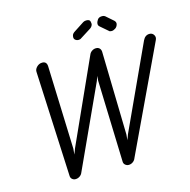

<svg xmlns="http://www.w3.org/2000/svg" viewBox="-126 -1026 1138 1150"><g transform="rotate(-15 443.0 -451.0)"><path d="M672 -856Q682 -846 680 -834Q676 -817 663.5 -809Q651 -801 641 -801Q634 -801 628 -803L578 -846Q566 -855 570 -871Q571 -877 579 -889.5Q587 -902 608 -902Q618 -902 625 -897ZM427 -856Q411 -846 409 -834Q405 -817 414 -809Q423 -801 434 -801Q441 -801 447 -803L515 -846Q531 -855 535 -871Q536 -877 533 -889.5Q530 -902 509 -902Q499 -902 490 -897ZM142 -679Q140 -696 154.5 -711Q169 -726 189 -726Q216 -726 218 -697L236 -180L233 -144L247 -181L480 -697Q485 -710 497 -718Q509 -726 522 -726Q536 -726 544 -718Q552 -710 553 -697L565 -180L562 -145L575 -180L813 -697Q827 -726 854 -726Q872 -726 881 -711Q890 -696 881 -679L575 -31Q570 -17 558 -8.5Q546 0 532 0Q520 0 510.5 -8Q501 -16 501 -29L485 -535L487 -564L477 -535L245 -29Q240 -16 228 -8Q216 0 202 0Q190 0 181 -8Q172 -16 172 -29Z"/></g></svg>

Font: VDS Compensated
Style: Light Italic
Weight: 300
Italic angle: -12°
Designer: artmaker
Foundry: artmaker
Version: Version 1.000 2012 initial release